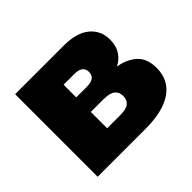

<svg xmlns="http://www.w3.org/2000/svg" viewBox="-115 -621 773 773"><g transform="rotate(-45 271.5 -235.0)"><path d="M46 -470H324Q396 -470 434 -438.5Q472 -407 472 -355Q472 -319 455.5 -294.5Q439 -270 414 -259Q463 -251 493.5 -223.5Q524 -196 524 -142Q524 -73 471 -36.5Q418 0 319 0H46ZM211 -204V-111H286Q320 -111 334.5 -123Q349 -135 349 -157Q349 -180 333.5 -192Q318 -204 283 -204ZM211 -359V-287H271Q297 -287 308.5 -296.5Q320 -306 320 -323Q320 -340 308.5 -349.5Q297 -359 272 -359Z"/></g></svg>

Font: Tilda Sans Black
Style: Regular
Weight: 900
Designer: ParaType Ltd
Foundry: ParaType Ltd
Version: Version 1.009